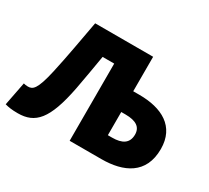

<svg xmlns="http://www.w3.org/2000/svg" viewBox="-145 -864 1186 1090"><g transform="rotate(30 448.0 -319.0)"><path d="M70 12C184 12 244 -52 288 -278C302 -352 314 -424 328 -506H404V0H612C756 0 876 -54 876 -218C876 -366 764 -424 616 -424H576V-650H196C174 -532 154 -412 128 -296C98 -162 76 -148 44 -148C32 -148 24 -150 16 -152L-14 2C8 8 30 12 70 12ZM576 -136V-288H604C674 -288 708 -264 708 -216C708 -158 668 -136 604 -136Z"/></g></svg>

Font: Source Sans Pro Black
Style: Regular
Weight: 900
Designer: Paul D. Hunt
Foundry: Adobe Systems Incorporated
Version: Version 3.006;hotconv 1.0.111;makeotfexe 2.5.65597